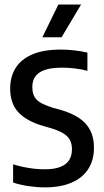

<svg xmlns="http://www.w3.org/2000/svg" viewBox="-20 -822 460 850"><path d="M178 7.5Q144 7.5 106.2 2Q68.5 -3.5 38 -14V-94.5Q61 -87.5 85 -82.5Q109 -77.5 132.5 -75Q156 -72.5 178 -72.5Q220 -72.5 246.5 -82.8Q273 -93 285.8 -112.8Q298.5 -132.5 298.5 -161Q298.5 -184.5 290 -201.5Q281.5 -218.5 260.5 -231.5Q239.5 -244.5 202 -255.5L172.5 -264Q99 -285 62 -324.2Q25 -363.5 25 -430Q25 -482.5 49.2 -521.2Q73.5 -560 123.2 -581.2Q173 -602.5 249 -602.5Q279 -602.5 311 -598.8Q343 -595 367 -589V-508.5Q340.5 -515.5 312 -519Q283.5 -522.5 255.5 -522.5Q207 -522.5 178 -512.2Q149 -502 136 -483Q123 -464 123 -437Q123 -401 142 -381Q161 -361 217 -344L247 -336Q297 -321.5 330 -299.5Q363 -277.5 379.5 -245Q396 -212.5 396 -168Q396 -113.5 370.8 -74Q345.5 -34.5 297 -13.5Q248.5 7.5 178 7.5ZM167.5 -657 238.5 -802H339L252.5 -657Z"/></svg>

Font: Encode Sans SC Condensed Medium
Style: Regular
Weight: 500
Width: 3
Designer: Multiple Designers
Foundry: Impallari Type
Version: Version 3.002